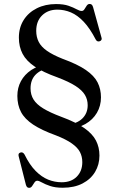

<svg xmlns="http://www.w3.org/2000/svg" viewBox="-20 -732 586 946"><path d="M313.5 -96.5 308.5 -118Q358 -121.5 385 -147.5Q412 -173.5 412 -213.5Q412 -241.5 398.5 -264.2Q385 -287 352.8 -308Q320.5 -329 262.5 -351Q192.5 -376 151 -404Q109.5 -432 91.2 -467Q73 -502 73 -546.5Q73 -596 96.5 -633.2Q120 -670.5 161.5 -691.2Q203 -712 256 -712Q293.5 -712 317.8 -703.5Q342 -695 357.2 -686.5Q372.5 -678 382.5 -678Q391 -678 396.2 -686.8Q401.5 -695.5 407.2 -704Q413 -712.5 421.5 -712.5Q428 -712.5 432 -709Q436 -705.5 438.5 -697L480 -547Q482.5 -540.5 479.8 -535.5Q477 -530.5 470.5 -528.5Q458 -525 451.5 -537.5Q423 -592.5 392.5 -624.8Q362 -657 329.5 -670.8Q297 -684.5 262.5 -684.5Q216.5 -684.5 187.5 -656.2Q158.5 -628 158.5 -580Q158.5 -549.5 170.8 -525.5Q183 -501.5 211.5 -481.5Q240 -461.5 289 -442Q362 -415.5 403 -387.2Q444 -359 460.8 -326Q477.5 -293 477.5 -252.5Q477.5 -210.5 457.5 -176.2Q437.5 -142 400.8 -121Q364 -100 313.5 -96.5ZM212.5 -416 222 -397Q178.5 -388.5 154.5 -363.2Q130.5 -338 130.5 -296.5Q130.5 -265.5 145.2 -241.8Q160 -218 193 -197.8Q226 -177.5 282 -156.5Q354 -130 395 -101.2Q436 -72.5 453 -39.2Q470 -6 470 34.5Q470 79 448.5 115Q427 151 386.5 172Q346 193 289 193Q252.5 193 227.2 184.5Q202 176 186.8 167.2Q171.5 158.5 163.5 158.5Q155.5 158.5 149.8 167.2Q144 176 138.2 184.8Q132.5 193.5 123.5 193.5Q117.5 193.5 113.8 190Q110 186.5 107.5 178L72 38Q68 23.5 80.5 19.5Q86.5 17.5 91.8 20Q97 22.5 101 29.5Q126 80.5 155.5 110.2Q185 140 217.2 153Q249.5 166 284 166Q331 166 358.2 138.5Q385.5 111 385.5 67Q385.5 39.5 374 17.2Q362.5 -5 334 -25.2Q305.5 -45.5 255.5 -65Q185 -90.5 143.2 -118.2Q101.5 -146 83.5 -180.2Q65.5 -214.5 65.5 -259.5Q65.5 -299.5 83.2 -332.2Q101 -365 134 -387Q167 -409 212.5 -416Z"/></svg>

Font: Fraunces 60pt
Style: Regular
Weight: 400
Version: Version 1.000;[b76b70a41]